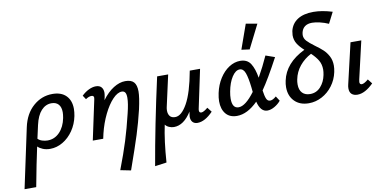

<svg xmlns="http://www.w3.org/2000/svg" viewBox="-133 -982 3113 1541"><g transform="rotate(-10 1424.0 -211.0)"><path d="M457 -278Q457 -252 451 -220Q438 -155 402.5 -103.5Q367 -52 317.5 -23Q268 6 215 6Q182 6 156 -4.5Q130 -15 114 -31Q85 101 50 289H-45Q18 -1 59 -198Q82 -305 150.5 -365Q219 -425 307 -425Q379 -425 418 -385.5Q457 -346 457 -278ZM364 -266Q364 -308 344 -330.5Q324 -353 287 -353Q239 -353 203.5 -314.5Q168 -276 151 -200L127 -92Q140 -78 162 -71Q184 -64 206 -64Q263 -64 304 -106.5Q345 -149 359 -220Q364 -248 364 -266Z M992 -325Q992 -278 971 -183Q946 -78 916 16.5Q886 111 823 289L738 272Q787 144 817 48Q847 -48 875 -165Q895 -245 895 -291Q895 -321 886 -334Q877 -347 859 -347Q824 -347 784.5 -305.5Q745 -264 710.5 -193.5Q676 -123 656 -41L647 0H562L631 -323Q633 -331 633 -337Q633 -355 613 -355Q592 -355 566 -337L545 -369Q573 -396 603.5 -410.5Q634 -425 661 -425Q691 -425 706 -408Q721 -391 721 -362Q721 -352 717 -330L711 -303Q755 -363 804.5 -394Q854 -425 901 -425Q949 -425 970.5 -401Q992 -377 992 -325Z M1542 -63Q1476 6 1415 6Q1390 6 1375.5 -9.5Q1361 -25 1361 -54Q1361 -63 1365 -85L1367 -95Q1304 6 1223 6Q1203 6 1183.5 -2.5Q1164 -11 1153 -26Q1126 101 1114 276L1019 289Q1073 -25 1160 -418H1250L1193 -161Q1190 -148 1190 -133Q1190 -106 1203.5 -88.5Q1217 -71 1247 -71Q1298 -71 1346 -156.5Q1394 -242 1426 -418H1510L1445 -111Q1442 -99 1442 -90Q1442 -71 1460 -71Q1478 -71 1513 -100Z M2070 -94 2095 -55Q2075 -30 2044 -12Q2013 6 1985 6Q1929 6 1908 -80Q1822 6 1737 6Q1678 6 1646.5 -32Q1615 -70 1615 -134Q1615 -163 1623 -201Q1637 -266 1669.5 -317Q1702 -368 1746 -396.5Q1790 -425 1837 -425Q1895 -425 1922 -382.5Q1949 -340 1961 -266Q2006 -345 2045 -432L2119 -406Q2031 -241 1974 -160Q1980 -115 1989.5 -92Q1999 -69 2020 -69Q2042 -69 2070 -94ZM1894 -162 1890 -200Q1881 -279 1866.5 -318.5Q1852 -358 1822 -358Q1788 -358 1758.5 -312.5Q1729 -267 1716 -196Q1710 -165 1710 -138Q1710 -60 1762 -60Q1818 -60 1894 -162ZM1863 -511 1934 -711 2026 -695 1929 -502Z M2370 -559Q2368 -547 2368 -542Q2368 -514 2388 -492.5Q2408 -471 2450 -440Q2489 -412 2513 -389.5Q2537 -367 2554.5 -334Q2572 -301 2572 -257Q2572 -234 2566 -205Q2553 -144 2517 -96Q2481 -48 2430 -21Q2379 6 2323 6Q2250 6 2207 -37.5Q2164 -81 2164 -152Q2164 -178 2170 -205Q2199 -344 2361 -423Q2326 -454 2307 -484.5Q2288 -515 2288 -554Q2288 -564 2292 -588Q2306 -647 2355 -678.5Q2404 -710 2484 -710Q2554 -710 2638 -684L2592 -594Q2558 -609 2522 -617.5Q2486 -626 2459 -626Q2422 -626 2399.5 -609Q2377 -592 2370 -559ZM2482 -240Q2482 -284 2462.5 -316.5Q2443 -349 2408 -382Q2352 -353 2313.5 -306Q2275 -259 2263 -198Q2259 -179 2259 -158Q2259 -113 2282 -89Q2305 -65 2346 -65Q2397 -65 2431.5 -103Q2466 -141 2477 -197Q2482 -222 2482 -240Z M2655 -56Q2655 -71 2659 -87L2736 -418H2824L2753 -111Q2750 -99 2750 -91Q2750 -71 2768 -71Q2786 -71 2821 -100L2850 -63Q2781 6 2719 6Q2690 6 2672.5 -9Q2655 -24 2655 -56Z"/></g></svg>

Font: Ysabeau Semibold
Style: Italic
Weight: 600
Italic angle: -12°
Designer: Christian Thalmann (Catharsis Fonts)
Version: Version 0.003